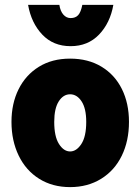

<svg xmlns="http://www.w3.org/2000/svg" viewBox="-20 -753 575 786"><path d="M27 0ZM27 -254Q27 -329 56 -387.5Q85 -446 139 -479.5Q193 -513 267 -513Q341 -513 395.5 -480Q450 -447 479 -388.5Q508 -330 508 -254Q508 -176 478.5 -115.5Q449 -55 394 -21Q339 13 267 13Q195 13 140.5 -21Q86 -55 56.5 -116Q27 -177 27 -254ZM333 -254Q333 -309 314 -338Q295 -367 267 -367Q239 -367 220.5 -338Q202 -309 202 -254Q202 -194 221.5 -163.5Q241 -133 267 -133Q293 -133 313 -163.5Q333 -194 333 -254ZM95 -733H223Q227 -707 239.5 -693Q252 -679 269 -679Q289 -679 300 -691Q311 -703 317 -733H444Q431 -659 385.5 -611.5Q340 -564 269 -564Q198 -564 153 -611.5Q108 -659 95 -733Z"/></svg>

Font: Cairo Black
Style: Regular
Weight: 900
Designer: Mohamed Gaber, the designers of Titillium
Foundry: Kief Type Foundry
Version: Version 2.009; ttfautohint (v1.5.33-1714) -l 8 -r 50 -G 200 